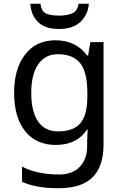

<svg xmlns="http://www.w3.org/2000/svg" viewBox="-20 -760 655 1020"><path d="M275 -546Q328 -546 370.5 -526Q413 -506 443 -465H448L460 -536H530V9Q530 124 471.5 182Q413 240 290 240Q172 240 97 206V125Q176 167 295 167Q364 167 403.5 126.5Q443 86 443 16V-5Q443 -17 444 -39.5Q445 -62 446 -71H442Q388 10 276 10Q172 10 113.5 -63Q55 -136 55 -267Q55 -395 113.5 -470.5Q172 -546 275 -546ZM287 -472Q220 -472 183 -418.5Q146 -365 146 -266Q146 -167 182.5 -114.5Q219 -62 289 -62Q370 -62 407 -105.5Q444 -149 444 -246V-267Q444 -377 406 -424.5Q368 -472 287 -472ZM452 -740Q447 -680 406.5 -643Q366 -606 294 -606Q220 -606 182.5 -642.5Q145 -679 141 -740H195Q200 -699 225 -688Q250 -677 296 -677Q335 -677 363.5 -689Q392 -701 397 -740Z"/></svg>

Font: Noto Sans Khudawadi
Style: Regular
Weight: 400
Designer: Monotype Design Team
Foundry: Monotype Imaging Inc.
Version: Version 2.003; ttfautohint (v1.8.4.7-5d5b)